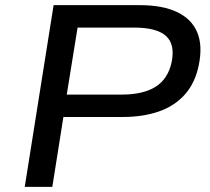

<svg xmlns="http://www.w3.org/2000/svg" viewBox="-20 -725 815 745"><path d="M76 0 188 -705H523Q611 -705 667.5 -678Q724 -651 745.5 -599Q767 -547 751 -471Q737 -403 697.5 -358.5Q658 -314 596.5 -292.5Q535 -271 455 -271H226L183 0ZM239 -358H452Q536 -358 584 -388.5Q632 -419 646 -484Q660 -553 624 -585.5Q588 -618 500 -618H281Z"/></svg>

Font: Nunito Sans 7pt SemiExpanded Medium
Style: Italic
Weight: 500
Width: 6
Italic angle: -9°
Designer: Vernon Adams
Foundry: Vernon Adams
Version: Version 3.101;gftools[0.9.27]